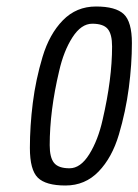

<svg xmlns="http://www.w3.org/2000/svg" viewBox="-20 -564 426 591"><path d="M346 -150Q325 -79 283.5 -36Q242 7 181.5 7Q121 7 96.5 -17Q72 -41 72 -108.5Q72 -176 81 -247.5Q90 -319 111 -389Q132 -459 173.5 -501.5Q215 -544 275.5 -544Q336 -544 361 -520.5Q386 -497 386 -431.5Q386 -366 376.5 -293.5Q367 -221 346 -150ZM296 -196Q325 -321 325 -421Q325 -459 311.5 -475Q298 -491 264 -491Q230 -491 203 -449Q176 -407 162 -345Q133 -223 133 -117Q133 -79 146.5 -62.5Q160 -46 194 -46Q228 -46 255 -89.5Q282 -133 296 -196Z"/></svg>

Font: Economica
Style: Italic
Weight: 400
Designer: Vicente Lamonaca
Foundry: Vicente Lamonaca
Version: Version 1.100